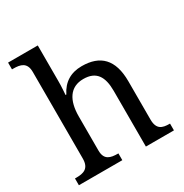

<svg xmlns="http://www.w3.org/2000/svg" viewBox="-175 -895 985 1030"><g transform="rotate(-30 317.5 -380.0)"><path d="M287.1 -42H284.2C238.8 -42 202.1 -50.3 202.1 -108.9V-319.8C202.1 -418.9 240.2 -481.9 323.2 -481.9C402.8 -481.9 433.1 -433.6 433.1 -345.2V0H606.9V-42H604C559.6 -42 526.9 -51.8 526.9 -113.8V-350.1C526.9 -486.3 463.9 -545.9 350.1 -545.9C282.2 -545.9 232.9 -515.6 203.1 -455.1H198.2C198.7 -464.4 199.7 -474.1 200.2 -483.9C201.7 -501 202.1 -522 202.1 -540V-759.8H18.1V-717.8H25.9C69.3 -717.8 107.9 -710 107.9 -649.9V-113.8C107.9 -51.3 70.8 -42 25.9 -42H18.1V0H287.1Z"/></g></svg>

Font: The Erased English
Style: Regular
Weight: 400
Designer: Monotype Design team + ligartures altered by 180 Amsterdam
Foundry: Monotype Imaging Inc.
Version: Version 1.030;Glyphs 3.1.2 (3151)